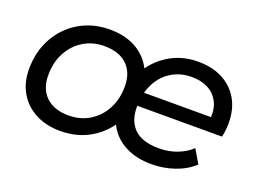

<svg xmlns="http://www.w3.org/2000/svg" viewBox="-86 -727 1238 924"><g transform="rotate(20 533.0 -264.5)"><path d="M280 6Q208 6 153.5 -22.5Q99 -51 68.5 -102.5Q38 -154 38 -223Q38 -313 77 -383.5Q116 -454 184.5 -494.5Q253 -535 340 -535Q414 -535 468 -507Q522 -479 552 -428Q582 -377 582 -307Q582 -217 543 -146.5Q504 -76 436 -35Q368 6 280 6ZM293 -78Q353 -78 400 -107Q447 -136 473.5 -186.5Q500 -237 500 -302Q500 -372 459 -411.5Q418 -451 342 -451Q283 -451 236 -422.5Q189 -394 162 -343.5Q135 -293 135 -227Q135 -158 176 -118Q217 -78 293 -78ZM747 6Q671 6 615 -22.5Q559 -51 529.5 -102.5Q500 -154 500 -224Q500 -314 538.5 -384Q577 -454 643 -494.5Q709 -535 792 -535Q864 -535 917 -507.5Q970 -480 1000 -429Q1030 -378 1030 -306Q1030 -288 1028 -269.5Q1026 -251 1022 -235H564L575 -305H977L938 -281Q946 -337 929 -375.5Q912 -414 876 -434.5Q840 -455 788 -455Q729 -455 683.5 -426.5Q638 -398 613 -347.5Q588 -297 588 -229Q588 -157 629 -117.5Q670 -78 756 -78Q805 -78 848 -94.5Q891 -111 920 -139L961 -70Q922 -33 865 -13.5Q808 6 747 6Z"/></g></svg>

Font: Montserrat Thin Medium
Style: Italic
Weight: 500
Italic angle: -11.3°
Version: Version 9.000